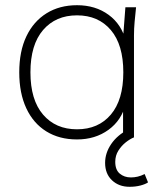

<svg xmlns="http://www.w3.org/2000/svg" viewBox="-20 -528 623 738"><path d="M276 8Q208 8 158 -23Q108 -54 81 -112Q54 -170 54 -250Q54 -331 81.5 -388.5Q109 -446 159 -477Q209 -508 276 -508Q347 -508 397.5 -471Q448 -434 464 -369H452L462 -500H503Q500 -472 497.5 -445Q495 -418 495 -392V0H453V-131H464Q448 -66 397 -29Q346 8 276 8ZM276 -31Q358 -31 406 -87.5Q454 -144 454 -250Q454 -356 406 -412.5Q358 -469 276 -469Q194 -469 145.5 -412.5Q97 -356 97 -250Q97 -144 145.5 -87.5Q194 -31 276 -31ZM478 190Q437 190 410.5 165Q384 140 384 98Q384 60 407.5 25.5Q431 -9 474 -31L495 0Q480 6 463.5 19Q447 32 435 51Q423 70 423 94Q423 125 440.5 139.5Q458 154 483 154Q496 154 509 151Q522 148 536 141L549 173Q539 180 520 185Q501 190 478 190Z"/></svg>

Font: Mulish ExtraLight
Style: Regular
Weight: 200
Designer: Vernon Adams
Foundry: Vernon Adams
Version: Version 3.603